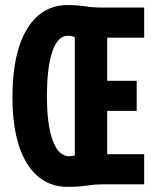

<svg xmlns="http://www.w3.org/2000/svg" viewBox="-20 -723 626 753"><path d="M245.6 9.8Q142.6 9.8 85.7 -82.3Q28.8 -174.3 28.8 -341.8Q28.8 -514.2 85.7 -608.6Q142.6 -703.1 245.6 -703.1Q285.4 -703.1 315 -698.2Q344.5 -693.4 378.4 -693.4H400.4V0H378.4Q352.8 0 320.2 4.9Q287.6 9.8 245.6 9.8ZM301.3 0V-118.2H545.4V0ZM250.5 -110.4Q264.2 -110.4 273.4 -113.3V-576.7Q262.7 -583 245.6 -583Q207 -583 185.5 -521.5Q164.1 -460 164.1 -344.7Q164.1 -234.4 186.7 -172.4Q209.4 -110.4 250.5 -110.4ZM311 -288.1V-406.2H516.1V-288.1ZM296.4 -575.2V-693.4H545.4V-575.2Z"/></svg>

Font: Cascadia Mono
Style: Regular
Weight: 400
Monospace: yes
Designer: Aaron Bell
Foundry: Saja Typeworks
Version: Version 2102.003